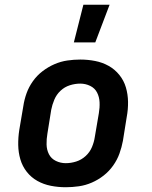

<svg xmlns="http://www.w3.org/2000/svg" viewBox="-20 -778 640 806"><path d="M256 8Q224 8 193.5 2Q163 -4 137 -18.5Q111 -33 92.5 -56.5Q74 -80 65.5 -109Q57 -138 56.5 -169.5Q56 -201 61 -233L78 -333Q82 -360 91.5 -386.5Q101 -413 118 -437Q135 -461 158.5 -479Q182 -497 208.5 -508.5Q235 -520 262.5 -524Q290 -528 317 -528Q349 -528 379.5 -522Q410 -516 436 -501.5Q462 -487 481 -463.5Q500 -440 508.5 -411Q517 -382 517.5 -350.5Q518 -319 512 -287L496 -187Q491 -160 481.5 -133.5Q472 -107 455 -83Q438 -59 415 -41Q392 -23 365.5 -11.5Q339 0 311 4Q283 8 256 8ZM256 -93Q278 -93 300 -100Q322 -107 339.5 -123Q357 -139 366 -160.5Q375 -182 378 -203L395 -303Q399 -326 398 -348.5Q397 -371 387.5 -389.5Q378 -408 358.5 -417.5Q339 -427 317 -427Q295 -427 273 -420Q251 -413 234 -397Q217 -381 208 -359.5Q199 -338 195 -317L179 -217Q175 -194 175.5 -171.5Q176 -149 185.5 -130.5Q195 -112 214.5 -102.5Q234 -93 256 -93ZM290 -600 330 -758H440L380 -600Z"/></svg>

Font: Iosevka HT Extended
Style: Bold Italic
Weight: 700
Width: 7
Italic angle: -9°
Monospace: yes
Designer: Belleve Invis
Foundry: Belleve Invis
Version: Version 32.3.0; ttfautohint (v1.8.4)